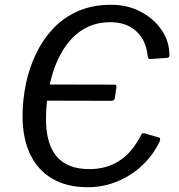

<svg xmlns="http://www.w3.org/2000/svg" viewBox="-20 -772 747 802"><path d="M129 -409.3Q131.3 -419.1 140.6 -419.1L458.9 -418.4Q467.7 -418.4 466.2 -407L459.7 -362.8Q458.1 -350.9 444.9 -350.9L137.1 -351.6Q120.7 -351.6 122.6 -365.1ZM444.3 -752Q513.2 -752 568 -723Q622.8 -694.1 655.1 -646.6Q687.5 -599.1 687.6 -542.2Q687.9 -530.5 677.6 -530.2L606.4 -525.3Q597.7 -525 596.4 -540.8Q590.5 -602.5 549.7 -640.9Q508.9 -679.2 441.7 -679.2Q381.5 -679.2 336.4 -654.3Q291.4 -629.4 259.9 -587.2Q228.4 -545.1 209.1 -492.6Q189.8 -440.2 180.9 -383.9Q172.1 -327.7 172.1 -275.3Q172.1 -171 216.8 -118.3Q261.6 -65.6 353 -65.6Q424.8 -65.6 478.9 -100.5Q533.1 -135.5 570.6 -210.6Q574.3 -218.1 585.7 -214.3L644.6 -197.5Q652.2 -195.3 646.5 -180.3Q633.5 -152.5 613.1 -124.9Q592.8 -97.3 565.5 -73.2Q538.2 -49.1 504.1 -30.3Q470 -11.5 430.5 -0.8Q391 10 346.2 10Q259.3 10 198.2 -25.8Q137 -61.7 105.6 -128.3Q74.2 -194.9 74.2 -287.3Q74.2 -352.9 87.8 -419.6Q101.4 -486.3 129.7 -545.9Q157.9 -605.4 201.7 -652.2Q245.5 -699 305.9 -725.5Q366.3 -752 444.3 -752Z"/></svg>

Font: Libre Franklin Thin
Style: Italic
Weight: 100
Italic angle: -8°
Designer: Pablo Impallari, Rodrigo Fuenzalida, Nhung Nguyen
Foundry: Impallari Type
Version: Version 3.000